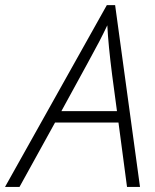

<svg xmlns="http://www.w3.org/2000/svg" viewBox="-74 -737 611 757"><path d="M393.1 -253.9H143.1L2.9 0H-54.2L347.2 -716.8H379.9L478 0H426.8ZM387.2 -298.8 368.2 -440.9Q353 -559.1 349.1 -637.2Q334.5 -606.4 317.6 -573.7Q300.8 -541 168 -298.8Z"/></svg>

Font: CAA NEO Sans Light
Style: Italic
Weight: 300
Italic angle: -12°
Version: Version 1.10